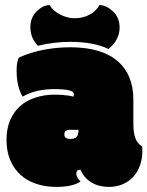

<svg xmlns="http://www.w3.org/2000/svg" viewBox="-20 -733 585 762"><path d="M255.9 -217.8Q235.4 -217.8 235.4 -199.2Q235.4 -181.6 259.3 -181.6Q275.9 -181.6 283.7 -189.5Q291.5 -197.3 291.5 -217.8ZM509.3 -241.7Q509.3 -206.5 517.1 -185.1Q524.9 -163.6 544.4 -151.4Q544.9 -149.9 544.9 -142.1V-133.3Q544.9 -102.5 535.6 -76.7Q526.4 -50.8 509.3 -31.7Q492.2 -12.7 467.3 -2Q442.4 8.8 411.1 8.8Q392.6 8.8 375.2 4.4Q357.9 0 343.3 -8.8Q328.6 -17.6 317.4 -30.3Q306.2 -43 299.3 -59.6Q282.7 -59.6 282.7 -43.5Q282.7 -29.8 299.8 -12.7Q268.1 8.8 204.1 8.8Q160.2 8.8 123.8 -3.4Q87.4 -15.6 61.3 -39.3Q35.2 -63 20.5 -97.7Q5.9 -132.3 5.9 -177.7Q5.9 -221.7 20 -255.4Q34.2 -289.1 59.8 -311.8Q85.4 -334.5 120.8 -345.9Q156.2 -357.4 198.2 -357.4Q212.4 -357.4 226.1 -356.4Q239.7 -355.5 252.9 -353.5Q261.7 -351.6 266.4 -350.8Q271 -350.1 272 -349.6Q273.4 -355 273.4 -357.9Q273.4 -370.6 252.2 -375Q231 -379.4 195.8 -379.4Q121.6 -379.4 69.8 -349.6Q45.9 -389.6 45.9 -452.1Q45.9 -487.8 54.7 -504.4Q102.1 -525.9 154.3 -535.6Q206.5 -545.4 258.3 -545.4Q382.3 -545.4 445.8 -491.2Q509.3 -437 509.3 -337.4ZM176.8 -712.9Q184.1 -700.7 195.3 -690.9Q206.5 -681.2 219.7 -674.6Q232.9 -668 247.6 -664.3Q262.2 -660.6 275.9 -660.6Q308.1 -660.6 334.7 -674.3Q361.3 -688 374.5 -712.9Q400.4 -712.9 427.2 -689Q454.6 -664.6 454.6 -623.5Q454.6 -574.2 410.2 -538.6Q352.1 -566.9 259.3 -566.9Q192.9 -566.9 130.4 -551.3Q100.6 -582.5 100.6 -624Q100.6 -664.6 126.5 -689Q151.9 -712.9 176.8 -712.9Z"/></svg>

Font: Modak sl
Style: Regular
Weight: 400
Designer: Sarang Kulkarni, Maithili Shingre, Noopur Datye
Foundry: Ek Type
Version: Version 1.036;PS Version 1.000;hotconv 1.0.79;makeotf.lib2.5